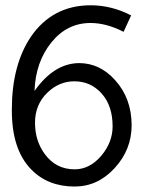

<svg xmlns="http://www.w3.org/2000/svg" viewBox="-20 -677 540 720"><path d="M258.8 -372.1Q202.1 -372.1 158.2 -330.1Q111.3 -285.2 111.3 -216.8Q111.3 -148.4 148.4 -98.6Q190.4 -42 259.8 -42Q317.4 -42 361.3 -94.7Q402.3 -144.5 402.3 -203.1Q402.3 -280.3 361.3 -326.2Q320.3 -372.1 258.8 -372.1ZM259.8 22.5Q159.2 22.5 96.7 -42Q23.4 -117.2 24.4 -266.6Q24.4 -432.6 95.7 -539.1Q176.8 -657.2 320.3 -657.2Q398.4 -657.2 471.7 -619.1L443.4 -557.6Q378.9 -590.8 319.3 -590.8Q231.4 -590.8 172.4 -517.6Q113.3 -444.3 109.4 -335.9Q182.6 -439.5 276.4 -440.4Q354.5 -440.4 412.1 -376Q473.6 -307.6 473.6 -207Q473.6 -116.2 410.2 -46.9Q346.7 22.5 259.8 22.5Z"/></svg>

Font: Puritan
Style: Regular
Weight: 400
Version: 2.0a